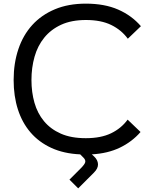

<svg xmlns="http://www.w3.org/2000/svg" viewBox="-20 -840 825 1056"><path d="M755 -696 683 -627Q648 -675 592 -702.5Q536 -730 453 -730Q373 -730 316.5 -704Q260 -678 223.5 -633Q187 -588 170 -528Q153 -468 153 -400Q153 -333 169.5 -275Q186 -217 222 -173.5Q258 -130 314.5 -105Q371 -80 452 -80Q535 -80 591 -107Q647 -134 682 -182L753 -114Q706 -60 639.5 -28Q573 4 485 9L498 21Q518 40 519 63Q520 86 497 109L410 196L362 148L424 86Q447 63 449 51Q451 39 439 27L421 9Q331 5 262.5 -26.5Q194 -58 148 -111.5Q102 -165 78.5 -238Q55 -311 55 -400Q55 -492 81 -569.5Q107 -647 157.5 -702.5Q208 -758 282 -789Q356 -820 452 -820Q555 -820 629.5 -787.5Q704 -755 755 -696Z"/></svg>

Font: TypoPRO Sinkin Sans
Style: 400 Regular
Weight: 400
Designer: Keith Bates
Foundry: K-Type
Version: Sinkin Sans (version 1.0)  by Keith Bates   •   © 2014   www